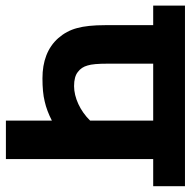

<svg xmlns="http://www.w3.org/2000/svg" viewBox="-18 -644 662 667"><g transform="rotate(90 313.5 -311.0)"><path d="M399.4 0H533.2V-511.7H627.4V-622.1H0V-511.7H67.9V-344.7C67.9 -304.2 71.3 -271.5 78.1 -247.1C84.5 -222.7 96.2 -201.2 112.8 -182.1C146 -144.5 193.8 -127 252.4 -127C284.7 -127 311.5 -129.4 333 -134.8C354.5 -139.6 376.5 -147.9 399.4 -159.7ZM399.4 -511.7V-292.5C365.7 -257.8 319.3 -236.8 279.8 -236.8C257.8 -236.8 241.2 -241.2 230.5 -250C219.2 -258.3 211.9 -269.5 208 -283.7C203.6 -297.4 201.7 -320.3 201.7 -353V-511.7Z"/></g></svg>

Font: Noto Reveo Sans
Style: Bold
Weight: 700
Designer: Monotype Design team
Foundry: Monotype Imaging Inc.
Version: Version 1.04